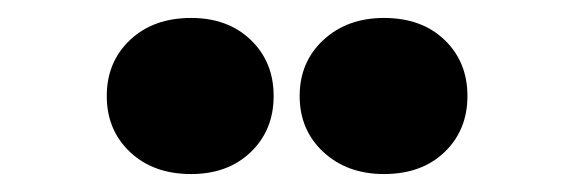

<svg xmlns="http://www.w3.org/2000/svg" viewBox="-20 -756 640 214"><path d="M408 -562Q367 -562 340.5 -586.5Q314 -611 314 -649Q314 -687 340.5 -711.5Q367 -736 408 -736Q450 -736 475.5 -711.5Q501 -687 501 -649Q501 -611 475.5 -586.5Q450 -562 408 -562ZM193 -562Q151 -562 125 -586.5Q99 -611 99 -649Q99 -687 125 -711.5Q151 -736 193 -736Q234 -736 259.5 -711.5Q285 -687 285 -649Q285 -611 259.5 -586.5Q234 -562 193 -562Z"/></svg>

Font: Wittgenstein Black
Style: Regular
Weight: 900
Designer: Jörg Drees
Foundry: Jörg Drees
Version: Version 1.303; ttfautohint (v1.8.4.7-5d5b)